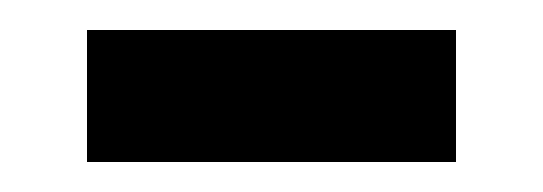

<svg xmlns="http://www.w3.org/2000/svg" viewBox="-20 -332 362 128"><path d="M38 -224V-312H284V-224Z"/></svg>

Font: Noto Sans Ethiopic Medium
Style: Regular
Weight: 500
Designer: Monotype Design Team
Foundry: Monotype Imaging Inc.
Version: Version 2.102; ttfautohint (v1.8.4.7-5d5b)